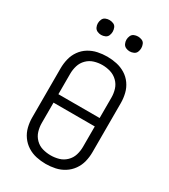

<svg xmlns="http://www.w3.org/2000/svg" viewBox="-226 -1050 1028 1165"><g transform="rotate(30 288.0 -467.0)"><path d="M288 8Q321 8 354 1Q387 -6 415.5 -24Q444 -42 463.5 -69.5Q483 -97 491 -129.5Q499 -162 499 -195V-540Q499 -573 491 -606Q483 -639 463.5 -666.5Q444 -694 415.5 -711.5Q387 -729 354 -736Q321 -743 288 -743Q255 -743 222 -736Q189 -729 160.5 -711.5Q132 -694 112.5 -666.5Q93 -639 85 -606Q77 -573 77 -540V-195Q77 -162 85 -129.5Q93 -97 112.5 -69.5Q132 -42 160.5 -24Q189 -6 222 1Q255 8 288 8ZM288 -52Q259 -52 231 -60Q203 -68 182 -89Q161 -110 152.5 -138Q144 -166 144 -195V-338H433V-195Q433 -166 424.5 -138Q416 -110 394.5 -89Q373 -68 345 -60Q317 -52 288 -52ZM144 -397V-540Q144 -569 152.5 -597Q161 -625 182 -646Q203 -667 231 -675.5Q259 -684 288 -684Q317 -684 345 -675.5Q373 -667 394.5 -646Q416 -625 424.5 -597Q433 -569 433 -540V-397ZM388 -838Q402 -838 415.5 -844Q429 -850 434.5 -863Q440 -876 440 -890Q440 -904 434.5 -917.5Q429 -931 415.5 -936.5Q402 -942 388 -942Q374 -942 361 -936.5Q348 -931 342 -917.5Q336 -904 336 -890Q336 -876 342 -863Q348 -850 361 -844Q374 -838 388 -838ZM188 -838Q202 -838 215.5 -844Q229 -850 234.5 -863Q240 -876 240 -890Q240 -904 234.5 -917.5Q229 -931 215.5 -936.5Q202 -942 188 -942Q174 -942 161 -936.5Q148 -931 142 -917.5Q136 -904 136 -890Q136 -876 142 -863Q148 -850 161 -844Q174 -838 188 -838Z"/></g></svg>

Font: Iosevka Sparkle Light
Style: Regular
Weight: 300
Designer: Belleve Invis
Foundry: Belleve Invis
Version: Version 4.5.0; ttfautohint (v1.8.3)